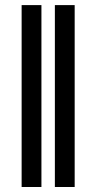

<svg xmlns="http://www.w3.org/2000/svg" viewBox="-20 -747 398 767"><path d="M145.5 -726.6V0H66.4V-726.6ZM278.3 -726.6V0H199.2V-726.6Z"/></svg>

Font: Inter Variable LoSnoCo
Style: Regular
Weight: 400
Designer: Rasmus Andersson
Foundry: rsms
Version: Version 4.000;git-a52131595; featfreeze: case,dlig,ss01,ss02